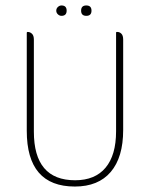

<svg xmlns="http://www.w3.org/2000/svg" viewBox="-20 -673 548 703"><path d="M186 -634Q186 -642 192 -647.5Q198 -653 205 -653Q224 -653 224 -634Q224 -615 205 -615Q198 -615 192 -620.5Q186 -626 186 -634ZM277 -634Q277 -653 296 -653Q315 -653 315 -634Q315 -615 296 -615Q277 -615 277 -634ZM254 10Q78 10 78 -194V-553Q78 -556 81 -556H82Q90 -556 97 -549.5Q104 -543 104 -528V-191Q104 -13 255 -13Q328 -13 366.5 -59Q405 -105 405 -192V-553Q405 -556 407 -556H410Q418 -556 424.5 -549.5Q431 -543 431 -528V-197Q431 -97 385.5 -43.5Q340 10 254 10Z"/></svg>

Font: Zain ExtraLight
Style: Regular
Weight: 200
Designer: Zain,Boutros
Foundry: Mobile Telecommunications Company (Zain), 2024
Version: Version 1.51; ttfautohint (v1.8.4)